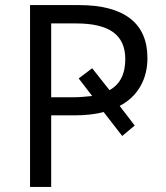

<svg xmlns="http://www.w3.org/2000/svg" viewBox="-20 -734 651 754"><path d="M290 -714H98V0H181V-281H271Q339 -281 387 -294L460 -200L509 -241L450 -318Q503 -346 531 -394.5Q559 -443 559 -506Q559 -609 491 -661.5Q423 -714 290 -714ZM279 -642Q377 -642 424.5 -607.5Q472 -573 472 -502Q472 -414 410 -380L342 -466L289 -426L342 -357Q300 -352 262 -352H181V-642Z"/></svg>

Font: OpenSansMMV
Style: Regular
Weight: 400
Designer: Steve Matteson
Foundry: Ascender Corporation
Version: Version 4.000